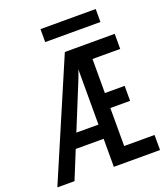

<svg xmlns="http://www.w3.org/2000/svg" viewBox="-155 -973 927 1078"><g transform="rotate(-20 308.0 -434.0)"><path d="M0 0 299.5 -700H597.5V-610H432V-406.5H550V-317H432V-90H613.5V0H337.5V-583Q334 -572 329 -557.2Q324 -542.5 319.5 -532L102.5 0ZM149 -167.5 188 -252.5H353.5V-167.5ZM215 -790V-867.5H545V-790Z"/></g></svg>

Font: Overpass Mono Light Medium
Style: Regular
Weight: 500
Monospace: yes
Version: Version 4.000